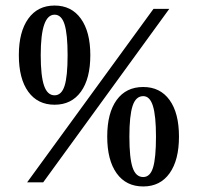

<svg xmlns="http://www.w3.org/2000/svg" viewBox="-20 -658 713 693"><path d="M177 -638Q238 -638 272 -590.5Q306 -543 306 -459Q306 -374 272 -327Q238 -280 177 -280Q116 -280 82 -327Q48 -374 48 -459Q48 -543 82 -590.5Q116 -638 177 -638ZM136 0H78L534 -626H591ZM177 -314Q202 -314 213 -348Q224 -382 224 -459Q224 -535 213 -570Q202 -605 177 -605Q152 -605 139.5 -569Q127 -533 127 -459Q127 -384 139 -349Q151 -314 177 -314ZM497 -344Q558 -344 592 -297Q626 -250 626 -165Q626 -80 592 -32.5Q558 15 497 15Q435 15 401 -32.5Q367 -80 367 -165Q367 -250 401 -297Q435 -344 497 -344ZM497 -19Q522 -19 532.5 -53.5Q543 -88 543 -165Q543 -240 532 -275.5Q521 -311 497 -311Q470 -311 458.5 -275.5Q447 -240 447 -165Q447 -88 458.5 -53.5Q470 -19 497 -19Z"/></svg>

Font: Gupter
Style: Bold
Weight: 700
Designer: Octavio Pardo
Version: Version 1.000